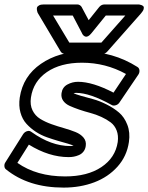

<svg xmlns="http://www.w3.org/2000/svg" viewBox="-22 -810 668 864"><path d="M2 -79.1 82 -206.1Q85.4 -211.4 90.6 -215.3Q95.7 -219.2 103.8 -220.7Q111.8 -222.2 120.1 -215.8Q208.5 -152.8 293.9 -152.8Q297.4 -152.8 302.7 -153.3Q308.1 -153.8 309.1 -153.8Q302.2 -158.2 282.5 -163.8Q262.7 -169.4 239.7 -176Q216.8 -182.6 189.7 -192.1Q162.6 -201.7 139.2 -217Q115.7 -232.4 97.2 -252.7Q78.6 -272.9 70.1 -303.5Q61.5 -334 66.9 -371.1Q81.5 -467.3 162.1 -522.7Q242.7 -578.1 354 -578.1Q486.8 -578.1 596.2 -508.8Q604.5 -503.9 605.5 -493.7Q606.4 -483.4 601.1 -475.1L515.1 -348.1Q509.3 -339.4 498.3 -336.2Q487.3 -333 480 -337.9Q382.3 -392.1 320.8 -392.1Q317.9 -392.1 313.7 -391.6Q309.6 -391.1 309.1 -391.1Q316.4 -386.2 342 -378.9Q367.7 -371.6 396.2 -364Q424.8 -356.4 457 -340.3Q489.3 -324.2 513.4 -303.7Q537.6 -283.2 551 -248.5Q564.5 -213.9 558.1 -170.9Q548.8 -106.9 506.8 -60.1Q464.8 -13.2 402.1 10.5Q339.4 34.2 264.2 34.2Q106 34.2 4.9 -47.9Q-1.5 -52.7 -2.2 -62.3Q-2.9 -71.8 2 -79.1ZM56.2 -77.1Q143.1 -16.1 271 -16.1Q371.6 -16.1 434.3 -58.1Q497.1 -100.1 507.8 -170.9Q511.7 -200.2 502.9 -222.9Q494.1 -245.6 476.1 -259.3Q458 -272.9 434.1 -283.9Q410.2 -294.9 384.3 -301.8Q358.4 -308.6 334.2 -316.9Q310.1 -325.2 291.3 -333.7Q272.5 -342.3 262.2 -356.9Q252 -371.6 254.9 -391.1Q258.8 -417.5 281.2 -429.7Q303.7 -441.9 329.1 -441.9Q395 -441.9 488.8 -393.1L544.9 -477.1Q453.1 -527.8 347.2 -527.8Q250.5 -527.8 189.2 -485.8Q127.9 -443.8 117.2 -371.1Q112.3 -337.9 124.3 -313.5Q136.2 -289.1 158.9 -275.1Q181.6 -261.2 209.7 -251.2Q237.8 -241.2 266.4 -233.2Q294.9 -225.1 317.9 -215.8Q340.8 -206.5 354 -190.7Q367.2 -174.8 363.8 -152.8Q361.8 -138.2 353.5 -127.7Q345.2 -117.2 333 -112.1Q320.8 -106.9 309.8 -105Q298.8 -103 287.1 -103Q198.7 -103 107.9 -159.2ZM148.9 -750Q147.9 -751.5 146.7 -754.2Q145.5 -756.8 144.3 -763.9Q143.1 -771 144.5 -776.1Q146 -781.2 153.6 -785.6Q161.1 -790 174.8 -790H326.2Q332 -790 337.4 -786.6Q342.8 -783.2 345.2 -778.8L377 -719.2L424.8 -778.8Q434.6 -790 448.2 -790H599.1Q601.1 -790 604.2 -789.8Q607.4 -789.6 613.8 -787.4Q620.1 -785.2 623.3 -781.5Q626.5 -777.8 624.5 -769.5Q622.6 -761.2 612.8 -750L460.9 -578.1Q452.1 -567.9 439.9 -567.9H270Q257.3 -567.9 251 -578.1ZM216.8 -740.2 290 -618.2H434.1L542 -740.2H454.1L389.2 -660.2Q381.3 -650.4 374.3 -647Q367.2 -643.6 362.3 -645.3Q357.4 -647 354 -650.1Q350.6 -653.3 348.6 -656.7L347.2 -660.2L305.2 -740.2Z"/></svg>

Font: Trueno ExtraBold Outline
Style: Italic
Weight: 800
Width: 6
Designer: Julieta Ulanovsky
Foundry: Julieta Ulanovsky
Version: Version 3.001b | FøM Fix